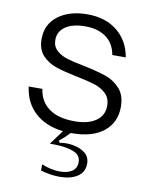

<svg xmlns="http://www.w3.org/2000/svg" viewBox="-87 -623 717 912"><g transform="rotate(10 271.5 -167.5)"><path d="M230 56 237 65Q252 62 268 62Q285 62 301 65Q336 71 359 89.5Q382 108 382 140Q382 181 349.5 202.5Q317 224 263 224Q220 224 172 210V180Q218 199 260 199Q298 199 319.5 184Q341 169 341 141Q341 111 317 97.5Q293 84 248 79Q220 77 191 77L242 8Q157 -2 106 -49Q55 -96 45 -173H111Q119 -114 163.5 -81Q208 -48 288 -48Q353 -48 390.5 -74Q428 -100 428 -147Q428 -184 405.5 -205.5Q383 -227 350 -237.5Q317 -248 261 -259Q198 -272 159 -285Q120 -298 93 -327Q66 -356 66 -406Q66 -478 120.5 -518.5Q175 -559 261 -559Q349 -559 405.5 -513Q462 -467 475 -389H410Q401 -443 362 -472Q323 -501 261 -501Q200 -501 165.5 -477.5Q131 -454 131 -413Q131 -382 151.5 -363Q172 -344 202.5 -334.5Q233 -325 286 -315Q353 -301 394 -287Q435 -273 464 -241Q493 -209 493 -153Q493 -78 438.5 -34Q384 10 285 10H280Q257 35 230 56Z"/></g></svg>

Font: Open Sauce One Light
Style: Regular
Weight: 300
Designer: Alfredo Marco Pradil
Foundry: Creative Sauce Fz LLC
Version: Version 1.477